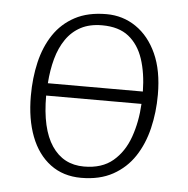

<svg xmlns="http://www.w3.org/2000/svg" viewBox="-44 -561 605 618"><g transform="rotate(5 258.5 -252.0)"><path d="M56 -235Q56 -293 68 -344Q80 -395 106 -434Q132 -473 174 -495.5Q216 -518 276 -518Q329 -518 371.5 -489Q414 -460 438.5 -406Q463 -352 463 -274Q463 -217 450.5 -165Q438 -113 411.5 -73Q385 -33 342.5 -9.5Q300 14 240 14Q182 14 140.5 -17Q99 -48 77.5 -104Q56 -160 56 -235ZM246 -23Q304 -23 339.5 -53Q375 -83 392.5 -132.5Q410 -182 413 -240H105Q105 -133 142 -78Q179 -23 246 -23ZM265 -481Q225 -481 196.5 -466Q168 -451 149 -423.5Q130 -396 120 -359.5Q110 -323 107 -280H414Q413 -340 398 -385Q383 -430 351 -455.5Q319 -481 265 -481Z"/></g></svg>

Font: Literata 18pt ExtraLight
Style: Italic
Weight: 250
Italic angle: -2°
Designer: Latin by Veronika Burian and Jose Scaglione. Greek by Irene Vlachou. Cyrillic by Vera Evstafieva
Foundry: TypeTogether
Version: Version 3.103;gftools[0.9.29]